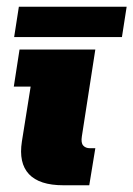

<svg xmlns="http://www.w3.org/2000/svg" viewBox="-20 -550 396 570"><path d="M168 0Q97 0 66 -33Q35 -66 45 -130L71 -293H21L38 -403H263L223 -145Q220 -126 227 -118Q234 -110 247 -110H263L245 0ZM22 -440 36 -530H356L342 -440Z"/></svg>

Font: Rokkitt SemiBold Black
Style: Italic
Weight: 900
Italic angle: -9°
Version: Version 3.103